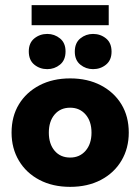

<svg xmlns="http://www.w3.org/2000/svg" viewBox="-20 -717 546 747"><path d="M253 10Q185 10 133.5 -17Q82 -44 53.5 -92Q25 -140 25 -201Q25 -264 53.5 -311Q82 -358 133.5 -385Q185 -412 253 -412Q321 -412 372.5 -385Q424 -358 452.5 -311Q481 -264 481 -201Q481 -140 452.5 -92Q424 -44 372.5 -17Q321 10 253 10ZM253 -104Q290 -104 313 -130.5Q336 -157 336 -201Q336 -245 313 -271.5Q290 -298 253 -298Q215 -298 192.5 -271.5Q170 -245 170 -201Q170 -157 192.5 -130.5Q215 -104 253 -104ZM164 -448Q135 -448 113.5 -465.5Q92 -483 92 -517Q92 -550 113.5 -567.5Q135 -585 164 -585Q192 -585 213.5 -567.5Q235 -550 235 -517Q235 -483 213.5 -465.5Q192 -448 164 -448ZM342 -448Q314 -448 292.5 -465.5Q271 -483 271 -516Q271 -550 292.5 -567.5Q314 -585 342 -585Q371 -585 392.5 -567.5Q414 -550 414 -516Q414 -483 392.5 -465.5Q371 -448 342 -448ZM103 -619V-697H403V-619Z"/></svg>

Font: Rokkitt ExtraBold
Style: Regular
Weight: 800
Version: Version 3.103